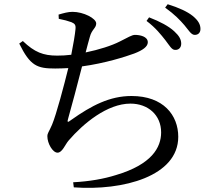

<svg xmlns="http://www.w3.org/2000/svg" viewBox="-20 -840 1040 908"><path d="M258 -751C283 -746 302 -741 318 -735C334 -728 339 -722 337 -702C335 -679 327 -630 317 -581C294 -578 271 -577 250 -577C185 -577 143 -593 88 -646L71 -634C123 -528 156 -516 241 -516C262 -516 282 -517 303 -518C283 -437 247 -300 226 -250C211 -215 204 -211 204 -195C204 -162 229 -118 252 -118C275 -118 288 -157 305 -176C374 -256 487 -350 597 -350C680 -350 742 -296 742 -214C742 -142 697 -62 528 -12C471 6 403 18 326 22L329 46C564 63 823 -7 823 -193C823 -295 753 -386 602 -386C499 -386 413 -341 317 -273C298 -258 297 -262 303 -282C317 -332 348 -446 368 -526C478 -541 574 -572 615 -587C654 -602 679 -619 679 -640C679 -668 641 -675 618 -675C604 -675 585 -663 547 -644C508 -624 448 -605 385 -592C393 -622 399 -646 405 -666C414 -701 435 -707 435 -729C435 -753 375 -784 323 -784C302 -784 281 -778 257 -771ZM673 -741C717 -708 742 -675 762 -650C782 -624 792 -604 808 -604C825 -603 837 -615 837 -633C837 -653 828 -670 804 -692C778 -716 737 -738 685 -758ZM761 -804C808 -770 831 -745 852 -721C873 -696 884 -675 901 -675C917 -675 928 -685 928 -703C928 -724 918 -743 891 -765C866 -785 825 -804 773 -820Z"/></svg>

Font: Source Han Serif JP Medium
Style: Regular
Weight: 500
Designer: Ryoko NISHIZUKA 西塚涼子 (kana & ideographs); Frank Grießhammer (Latin, Greek & Cyrillic); Wenlong ZHANG 张文龙 (bopomofo); San
Foundry: Adobe Systems Incorporated
Version: Version 1.001;PS 1.001;hotconv 16.6.54;makeotf.lib2.5.65590